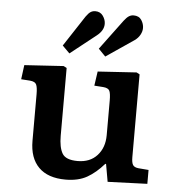

<svg xmlns="http://www.w3.org/2000/svg" viewBox="-56 -857 839 923"><g transform="rotate(5 363.5 -395.5)"><path d="M294 14Q209 14 164.5 -30.5Q120 -75 120 -158V-383Q120 -416 113.5 -429.5Q107 -443 83 -445L40 -448L49 -517L238 -529L253 -521V-194Q253 -138 270 -109Q287 -80 344 -80Q404 -80 438.5 -118Q473 -156 473 -216V-383Q473 -416 467 -429.5Q461 -443 436 -445L393 -448L403 -517L590 -529L605 -521V-122Q605 -95 612 -84Q619 -73 639 -71L688 -67V0L497 7L482 -78H478Q440 -34 398 -10Q356 14 294 14ZM260 -592 225 -627 322 -775Q334 -792 344 -798.5Q354 -805 367 -805Q391 -805 404 -786.5Q417 -768 417 -748Q417 -716 384 -690ZM433 -592 399 -627 506 -771Q519 -788 529.5 -794.5Q540 -801 552 -801Q578 -801 590 -782.5Q602 -764 602 -744Q602 -728 593 -711.5Q584 -695 567 -683Z"/></g></svg>

Font: Literata 7pt SemiBold
Style: Regular
Weight: 600
Designer: Latin by Veronika Burian and Jose Scaglione. Greek by Irene Vlachou. Cyrillic by Vera Evstafieva.
Foundry: TypeTogether
Version: Version 3.002